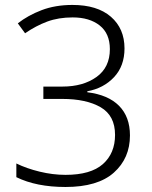

<svg xmlns="http://www.w3.org/2000/svg" viewBox="-20 -744 611 774"><path d="M481.9 -548.8Q481.9 -478 439.9 -433.1Q397.9 -388.2 332 -376V-372.1Q416 -361.8 460 -317.4Q503.9 -272.9 503.9 -198.2Q503.9 -106 439 -48.1Q374 9.8 244.1 9.8Q126.5 9.8 45.9 -29.8V-85Q86.9 -64.9 139.9 -52Q192.9 -39.1 244.1 -39.1Q345.7 -39.1 394.8 -82.5Q443.8 -126 443.8 -200.2Q443.8 -277.8 386 -311.5Q328.1 -345.2 231 -345.2H154.8V-395H231.9Q314.9 -395 368.9 -433.6Q422.9 -472.2 422.9 -545.9Q422.9 -608.9 381.8 -641.4Q340.8 -673.8 272.9 -673.8Q215.8 -673.8 170.4 -657Q125 -640.1 81.1 -609.9L51.8 -649.9Q92.8 -682.1 147.9 -703.1Q203.1 -724.1 272 -724.1Q372.1 -724.1 427 -676.5Q481.9 -628.9 481.9 -548.8Z"/></svg>

Font: Nokora Light
Style: Regular
Weight: 300
Designer: Danh Hong
Version: Version 8.000; ttfautohint (v1.8.3)